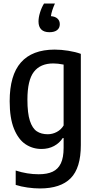

<svg xmlns="http://www.w3.org/2000/svg" viewBox="-20 -832 534 1082"><path d="M68.5 210V129Q133.5 150 198 150Q246 150 276.8 135.5Q307.5 121 323 88.5Q338.5 56 338.5 1V-54H333.5Q315.5 -26 284.5 -9.2Q253.5 7.5 213.5 7.5Q164 7.5 123.8 -19.2Q83.5 -46 59 -106Q34.5 -166 34.5 -261.5Q34.5 -408 97.8 -480Q161 -552 287.5 -552.5Q324.5 -552.5 365 -546Q405.5 -539.5 435.5 -528.5V-14.5Q435.5 114.5 378.5 172.2Q321.5 230 205 230Q172 230 135 224.8Q98 219.5 68.5 210ZM338.5 -125V-468Q306 -474.5 280.5 -474.5Q207.5 -474.5 171 -427.2Q134.5 -380 134.5 -270.5Q134.5 -194 148.5 -151.2Q162.5 -108.5 187.5 -92Q212.5 -75.5 249 -75.5Q276 -75.5 300.2 -88.5Q324.5 -101.5 338.5 -125ZM317 -695.5Q317 -674.5 302 -662.5Q287 -650.5 258.5 -650.5Q228 -650.5 212.5 -666Q197 -681.5 197 -711Q197 -733.5 205.5 -761.2Q214 -789 228 -812H289.5Q270.5 -769.5 267 -741Q291.5 -739 304.2 -727Q317 -715 317 -695.5Z"/></svg>

Font: Encode Sans Condensed Medium
Style: Regular
Weight: 500
Width: 3
Designer: Multiple Designers
Foundry: Impallari Type
Version: Version 2.000